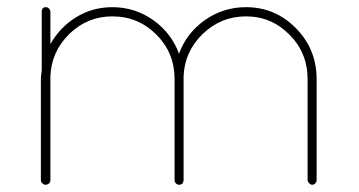

<svg xmlns="http://www.w3.org/2000/svg" viewBox="-20 -510 991 530"><path d="M829.1 -13.2V-292Q829.1 -363.8 779.1 -414.3Q729 -464.8 659.2 -464.8Q589.8 -464.8 539.6 -416.3Q489.3 -367.7 486.8 -298.8V-292V-13.2Q486.8 -9.8 485.8 -8.8Q485.8 -8.3 485.4 -7.3Q484.9 -6.3 484.9 -5.9Q483.9 -4.9 483.9 -3.9Q480 0 474.1 0Q469.2 0 465.6 -3.9Q461.9 -7.8 461.9 -13.2V-292Q461.9 -364.3 411.6 -414.6Q361.3 -464.8 290 -464.8Q221.2 -464.8 171.4 -416.3Q121.6 -367.7 119.1 -298.8V-13.2Q119.1 -9.8 117.2 -5.9Q116.2 -4.9 116.2 -3.9Q115.7 -3.9 115 -3.4Q114.3 -2.9 113.8 -2.9Q110.8 0 106.9 0H104Q99.6 -1 96.2 -4.6Q92.8 -8.3 92.8 -13.2V-292Q92.8 -296.4 95.2 -315.9V-477.1Q95.2 -490.2 106.9 -490.2Q111.3 -490.2 115.2 -486.3Q119.1 -482.4 119.1 -477.1V-388.2Q145.5 -435.1 190.4 -462.6Q235.4 -490.2 290 -490.2Q352.5 -490.2 402.8 -454.6Q453.1 -418.9 474.1 -361.8Q495.1 -418.9 545.7 -454.6Q596.2 -490.2 659.2 -490.2Q739.7 -490.2 796.9 -432.1Q854 -374 854 -292V-13.2Q854 -7.8 850.3 -3.9Q846.7 0 841.8 0Q837.4 0 833.3 -4.2Q829.1 -8.3 829.1 -13.2Z"/></svg>

Font: Quicksand
Style: Light
Weight: 300
Designer: Andrew Paglinawan
Foundry: Andrew Paglinawan
Version: 1.002